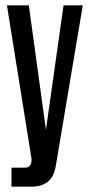

<svg xmlns="http://www.w3.org/2000/svg" viewBox="-20 -572 336 719"><path d="M290 -552H218L152 -86L88 -552H6L97 16C101 40 94 56 73 56H23V127H96C154 127 181 99 189 49Z"/></svg>

Font: Queering
Style: Regular
Weight: 400
Designer: Adam Naccarato
Foundry: adamnac
Version: Version 2.000;hotconv 1.0.109;makeotfexe 2.5.65596